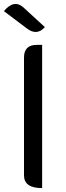

<svg xmlns="http://www.w3.org/2000/svg" viewBox="-23 -964 336 984"><path d="M193 0Q100 0 100 -65V-669Q100 -734 165 -734H193V0ZM207 -825Q166 -779 115 -818L-3 -907Q49 -969 97 -926L207 -825Z"/></svg>

Font: Swei Toothpaste CJK TC
Style: Regular
Weight: 400
Version: Version 1.0